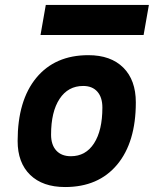

<svg xmlns="http://www.w3.org/2000/svg" viewBox="-20 -752 626 782"><path d="M245.1 9.8Q153.8 9.8 102.8 -39.8Q51.8 -89.4 51.8 -177.7Q51.8 -342.8 127.9 -435.1Q204.1 -527.3 339.8 -527.3Q431.2 -527.3 482.2 -476.6Q533.2 -425.8 533.2 -335Q533.2 -172.4 457 -81.3Q380.9 9.8 245.1 9.8ZM268.6 -115.7Q329.1 -115.7 363 -168.2Q397 -220.7 397 -314Q397 -355.5 376.5 -378.7Q356 -401.9 318.8 -401.9Q257.3 -401.9 222.7 -349.4Q188 -296.9 188 -203.6Q188 -162.1 209.2 -138.9Q230.5 -115.7 268.6 -115.7ZM145 -609.4 166.5 -731.9H586.4L564.9 -609.4Z"/></svg>

Font: Cascadia Mono
Style: Bold Italic
Weight: 700
Italic angle: -10°
Monospace: yes
Designer: Aaron Bell
Foundry: Saja Typeworks
Version: Version 2404.023; ttfautohint (v1.8.4)